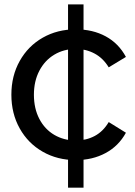

<svg xmlns="http://www.w3.org/2000/svg" viewBox="-20 -729 620 881"><path d="M32.2 -294.4Q32.2 -381.1 70.6 -449.4Q108.9 -517.8 176.1 -556.1Q243.3 -594.4 327.8 -594.4Q405.6 -594.4 465 -562.2Q524.4 -530 557.8 -467.8L478.9 -420Q453.3 -462.2 413.9 -483.3Q374.4 -504.4 327.8 -504.4Q273.3 -504.4 229.4 -478.3Q185.6 -452.2 160.6 -404.4Q135.6 -356.7 135.6 -294.4Q135.6 -231.1 160.6 -183.3Q185.6 -135.6 229.4 -110Q273.3 -84.4 327.8 -84.4Q375.6 -84.4 414.4 -105Q453.3 -125.6 478.9 -168.9L557.8 -120Q524.4 -58.9 464.4 -26.7Q404.4 5.6 327.8 5.6Q243.3 5.6 176.1 -32.8Q108.9 -71.1 70.6 -139.4Q32.2 -207.8 32.2 -294.4ZM292.2 132.2V-708.9H363.3V132.2Z"/></svg>

Font: Paperlogy 5 Medium
Style: Regular
Weight: 500
Designer: redesigned by Lee Juim, glyphs from Gmarket Sans & Montserrat
Foundry: PT&
Version: Version 1.001